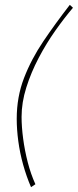

<svg xmlns="http://www.w3.org/2000/svg" viewBox="-20 -746 321 792"><path d="M49 -256Q49 -346 79 -424Q109 -502 159 -576Q209 -650 268 -726L281 -714Q246 -673 208.5 -620Q171 -567 139.5 -507Q108 -447 88.5 -385Q69 -323 69 -264Q69 -223 75.5 -174Q82 -125 94.5 -76.5Q107 -28 126 14L108 26Q89 -18 75.5 -66.5Q62 -115 55.5 -163.5Q49 -212 49 -256Z"/></svg>

Font: Raleway Thin Thin
Style: Italic
Weight: 250
Italic angle: -12°
Version: Version 4.026